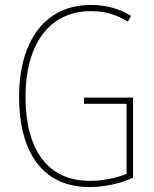

<svg xmlns="http://www.w3.org/2000/svg" viewBox="-20 -745 620 775"><path d="M319 -351V-326H491V-43C450 -27 397 -15 342 -15C170 -15 83 -144 83 -355C83 -555 171 -700 347 -700C395 -700 444 -690 496 -658L509 -681C456 -713 403 -725 347 -725C156 -725 57 -572 57 -354C57 -136 148 10 341 10C397 10 463 -2 517 -28V-351Z"/></svg>

Font: Noto Sans Gurmukhi Condensed Thin
Style: Regular
Weight: 100
Width: 3
Designer: Jelle Bosma - Monotype Design Team
Foundry: Monotype Imaging Inc.
Version: Version 2.004